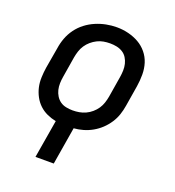

<svg xmlns="http://www.w3.org/2000/svg" viewBox="-135 -647 870 957"><g transform="rotate(20 300.0 -168.0)"><path d="M161 205 195 3Q170 -2 147 -12.5Q124 -23 106 -40Q88 -57 76 -79.5Q64 -102 58.5 -126.5Q53 -151 54 -178Q55 -205 59 -231L78 -341Q82 -369 92 -396Q102 -423 119.5 -447Q137 -471 160.5 -489Q184 -507 211 -518.5Q238 -530 266 -535.5Q294 -541 322 -541Q354 -541 384 -533.5Q414 -526 439.5 -511.5Q465 -497 484 -474Q503 -451 512 -422.5Q521 -394 521 -362Q521 -330 516 -299L498 -189Q494 -164 486 -140Q478 -116 463.5 -94Q449 -72 430 -54Q411 -36 388 -23Q365 -10 340.5 -3Q316 4 291 6L258 205ZM255 -76Q273 -76 290 -79Q307 -82 323.5 -89.5Q340 -97 354.5 -109.5Q369 -122 379 -137Q389 -152 394.5 -169Q400 -186 403 -203L421 -313Q424 -331 424.5 -349Q425 -367 421 -383.5Q417 -400 408 -414.5Q399 -429 384.5 -438Q370 -447 353 -450.5Q336 -454 318 -454Q300 -454 283 -451Q266 -448 250 -440Q234 -432 220 -420Q206 -408 196 -393Q186 -378 180.5 -361Q175 -344 172 -327L154 -217Q151 -200 150.5 -182Q150 -164 154 -147.5Q158 -131 167 -116.5Q176 -102 189.5 -92.5Q203 -83 220.5 -79.5Q238 -76 255 -76Z"/></g></svg>

Font: Iosevka Curly Medium Extended
Style: Italic
Weight: 500
Width: 7
Italic angle: -9°
Monospace: yes
Designer: Belleve Invis
Foundry: Belleve Invis
Version: Version 11.1.0; ttfautohint (v1.8.3)